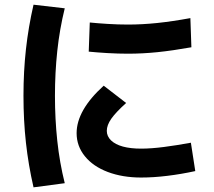

<svg xmlns="http://www.w3.org/2000/svg" viewBox="-20 -798 920 827"><path d="M310 -224.4Q310 -323.3 426.7 -428.9L523.3 -354.4Q478.9 -314.4 459.4 -286.7Q440 -258.9 440 -234.4Q440 -211.1 458.3 -193.3Q476.7 -175.6 509.4 -166.7Q542.2 -157.8 587.8 -157.8Q631.1 -157.8 686.7 -165Q742.2 -172.2 802.2 -183.3L821.1 -61.1Q760 -47.8 700.6 -40.6Q641.1 -33.3 587.8 -33.3Q507.8 -33.3 444.4 -57.2Q381.1 -81.1 345.6 -125Q310 -168.9 310 -224.4ZM362.2 -575.6 366.7 -701.1Q398.9 -697.8 443.9 -695Q488.9 -692.2 531.1 -692.2Q592.2 -692.2 656.7 -698.9Q721.1 -705.6 800 -720L804.4 -594.4Q723.3 -580 658.3 -573.3Q593.3 -566.7 531.1 -566.7Q488.9 -566.7 442.2 -569.4Q395.6 -572.2 362.2 -575.6ZM124.4 8.9Q102.2 -87.8 91.7 -183.3Q81.1 -278.9 81.1 -385.6Q81.1 -490 91.7 -585.6Q102.2 -681.1 124.4 -777.8L258.9 -762.2Q236.7 -672.2 226.7 -578.3Q216.7 -484.4 216.7 -385.6Q216.7 -285.6 226.7 -191.7Q236.7 -97.8 258.9 -8.9Z"/></svg>

Font: Paperlogy 7 Bold
Style: Regular
Weight: 700
Designer: redesigned by Lee Juim, glyphs from Gmarket Sans & Montserrat
Foundry: PT&
Version: Version 1.001